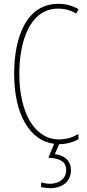

<svg xmlns="http://www.w3.org/2000/svg" viewBox="-20 -744 455 1004"><path d="M351 145C351 100 322 69 267 62L289 10C327 10 365 -1 390 -16V-43C370 -31 334 -15 289 -15C161 -15 81 -154 81 -357C81 -529 136 -699 285 -699C312 -699 346 -693 378 -673L391 -696C357 -715 323 -724 285 -724C117 -724 54 -548 54 -358C54 -145 136 -8 263 8L233 81C287 83 326 98 326 145C326 192 288 217 241 217C228 217 209 214 195 210V234C210 238 229 240 241 240C309 240 351 203 351 145Z"/></svg>

Font: Noto Sans Arabic ExtCond Thin
Style: Regular
Weight: 100
Width: 2
Designer: Monotype Design Team, Nadine Chahine, Nizar Qandah and Khaled Hosny
Foundry: Monotype Imaging Inc.
Version: Version 2.012